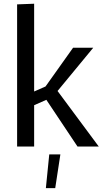

<svg xmlns="http://www.w3.org/2000/svg" viewBox="-20 -771 540 1010"><path d="M70 -748 159.6 -751.4V-289.7L234.5 -322.7L201.8 -291.2L364.5 -520H470.6L263.4 -268.9L263.6 -318.2L499.7 0H387.8L202 -278.6L244.2 -254.9L159.6 -217.6V0H70ZM239.1 41.2H297.6L270.5 218.7H221.3Z"/></svg>

Font: Murecho Thin
Style: Regular
Weight: 100
Designer: Neil Summerour
Foundry: Positype
Version: Version 1.010